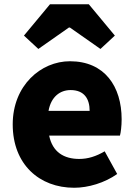

<svg xmlns="http://www.w3.org/2000/svg" viewBox="-20 -872 636 906"><path d="M330 14C396 14 474 -9 533 -51L474 -158C433 -134 395 -122 354 -122C282 -122 228 -154 212 -232H546C550 -246 554 -277 554 -309C554 -464 474 -583 310 -583C173 -583 40 -469 40 -285C40 -96 166 14 330 14ZM209 -349C221 -416 264 -447 313 -447C378 -447 403 -405 403 -349ZM93 -704 161 -641 305 -742H310L454 -641L522 -704L399 -852H216Z"/></svg>

Font: Source Han Sans HK Heavy
Style: Regular
Weight: 900
Designer: Ryoko NISHIZUKA 西塚涼子 (kana, bopomofo & ideographs); Paul D. Hunt (Latin, Greek & Cyrillic); Sandoll Communications 산돌커뮤니
Foundry: Adobe
Version: Version 2.000;hotconv 1.0.107;makeotfexe 2.5.65593